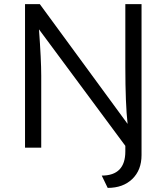

<svg xmlns="http://www.w3.org/2000/svg" viewBox="-20 -720 812 936"><path d="M476 136Q591 136 591 18V-9L170 -577Q181 -428 181 -351V0H102V-700H174L602 -116Q591 -215 591 -394V-700H670V36Q670 109 625 152.5Q580 196 505 196Z"/></svg>

Font: Easer Grotesk Light
Style: Regular
Weight: 300
Designer: Boardeaser, Bonnie Shaver-Troup, Thomas Jockin
Foundry: Lexend
Version: Version 1.008;Glyphs 3.1.2 (3151)